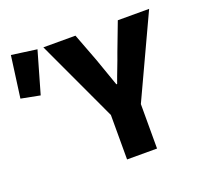

<svg xmlns="http://www.w3.org/2000/svg" viewBox="-130 -801 973 933"><g transform="rotate(-20 356.5 -335.0)"><path d="M374 0H529V-230L725 -651H563L508 -506C491 -457 472 -412 454 -361H450C432 -412 416 -457 399 -506L344 -651H178L374 -230ZM86 -436 148 -652 17 -670 -12 -455Z"/></g></svg>

Font: Source Sans Pro
Style: Bold
Weight: 700
Designer: Paul D. Hunt
Foundry: Adobe Systems Incorporated
Version: Version 3.006;hotconv 1.0.111;makeotfexe 2.5.65597